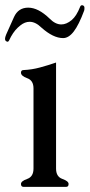

<svg xmlns="http://www.w3.org/2000/svg" viewBox="-27 -728 349 748"><path d="M2 -565.4Q-6.8 -567.4 -7.3 -575.2Q-8.3 -583 1.5 -603.5L27.3 -661.1Q43.9 -698.2 83 -698.2Q122.1 -698.2 166 -655.8Q188.5 -632.8 211.9 -632.8Q231.9 -632.8 252.4 -649.9Q271 -665.5 285.2 -701.7Q287.6 -708.5 294.4 -707.5Q301.8 -705.6 302 -698Q302.2 -690.4 300.8 -686.5Q280.3 -631.3 260.5 -605.5Q240.7 -579.6 218.8 -579.6Q180.2 -579.6 134.3 -620.6Q111.3 -643.1 88.4 -643.1Q69.8 -643.1 52.2 -628.9L42 -620.1Q22.9 -602.1 8.3 -570.3Q5.9 -565.4 2 -565.4ZM191.4 -71.3Q191.4 -39.6 215.8 -31Q240.2 -22.5 240.2 -11.2Q240.2 0 230.5 0H64.9Q54.7 0 54.7 -11.2Q54.7 -22.5 79.1 -31Q103.5 -39.6 103.5 -71.3V-383.8Q103.5 -414.6 79.1 -423.3Q54.7 -432.1 54.7 -444.8Q54.7 -455.1 64.9 -455.1Q97.2 -456.5 128.7 -465.1Q160.2 -473.6 191.4 -484.4Z"/></svg>

Font: Caudex
Style: Regular
Weight: 400
Version: Version 1.04